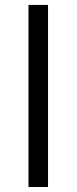

<svg xmlns="http://www.w3.org/2000/svg" viewBox="-20 -747 306 767"><path d="M171.9 -727.3H93.8V0H171.9Z"/></svg>

Font: Margiela Sans
Style: Regular
Weight: 400
Designer: Stefan Endress, Andreas Faust
Version: Version 1.100;FEAKit 1.0